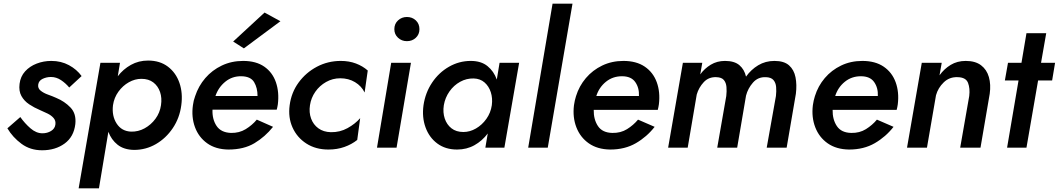

<svg xmlns="http://www.w3.org/2000/svg" viewBox="-20 -800 5735 1040"><path d="M90 -166 20 -105Q49 -56 96.5 -21Q144 14 208 14Q280 14 330 -22.5Q380 -59 388 -128Q394 -184 362 -217.5Q330 -251 284 -270Q264 -279 240 -287.5Q216 -296 200 -309Q184 -322 187 -342Q190 -363 211 -373Q232 -383 256 -383Q285 -383 310.5 -366Q336 -349 355 -326L422 -388Q396 -424 353.5 -447Q311 -470 258 -470Q216 -470 178.5 -455.5Q141 -441 116 -413.5Q91 -386 86 -346Q81 -307 96 -280Q111 -253 138 -235Q165 -217 196 -204Q217 -195 237.5 -185Q258 -175 270.5 -160.5Q283 -146 280 -125Q277 -103 256.5 -90.5Q236 -78 210 -78Q176 -78 145 -105Q114 -132 90 -166Z M962 -230Q971 -296 952 -351Q933 -406 889.5 -439Q846 -472 782 -472Q731 -472 689 -448.5Q647 -425 618 -387L630 -460H524L406 220H516L567 -86Q583 -43 617 -16Q651 11 706 12Q770 12 824.5 -19.5Q879 -51 916 -106Q953 -161 962 -230ZM852 -230Q846 -189 822 -156.5Q798 -124 763.5 -105Q729 -86 690 -87Q639 -89 612 -130.5Q585 -172 592 -230Q598 -271 621.5 -303.5Q645 -336 678 -354.5Q711 -373 746 -373Q785 -373 810.5 -353.5Q836 -334 847 -301.5Q858 -269 852 -230Z M1147 -280Q1163 -327 1200.5 -357.5Q1238 -388 1288 -387Q1338 -386 1356.5 -355Q1375 -324 1375 -280ZM1131 -206H1479Q1481 -214 1482.5 -221Q1484 -228 1485 -235Q1493 -301 1474.5 -354.5Q1456 -408 1411.5 -439Q1367 -470 1297 -470Q1234 -470 1181.5 -445Q1129 -420 1092 -377Q1055 -334 1037 -279Q1028 -255 1025 -230Q1016 -166 1036 -111.5Q1056 -57 1102 -24Q1148 9 1217 10Q1301 10 1358.5 -24.5Q1416 -59 1459 -113L1371 -152Q1346 -122 1311 -100.5Q1276 -79 1231 -80Q1177 -82 1153 -118Q1129 -154 1131 -206ZM1499 -685 1413 -732 1243 -575 1301 -538Z M1659 -230Q1665 -270 1688 -303Q1711 -336 1746.5 -356Q1782 -376 1823 -376Q1868 -376 1903 -355Q1938 -334 1955 -299L1972 -418Q1945 -442 1908 -456Q1871 -470 1826 -470Q1756 -470 1696.5 -438.5Q1637 -407 1597.5 -353Q1558 -299 1549 -230Q1540 -164 1564.5 -109.5Q1589 -55 1639.5 -22.5Q1690 10 1759 10Q1806 10 1845.5 -4Q1885 -18 1915 -42L1931 -160Q1904 -129 1862.5 -106Q1821 -83 1772 -84Q1732 -85 1704.5 -105Q1677 -125 1665 -158Q1653 -191 1659 -230Z M2116 -642Q2116 -614 2136 -595.5Q2156 -577 2184 -577Q2213 -577 2232.5 -595.5Q2252 -614 2252 -642Q2252 -671 2232.5 -689.5Q2213 -708 2184 -708Q2156 -708 2136 -689.5Q2116 -671 2116 -642ZM2099 -460 2022 0H2128L2206 -460Z M2274 -230Q2265 -165 2285 -110Q2305 -55 2349 -22.5Q2393 10 2456 10Q2508 10 2550 -13.5Q2592 -37 2622 -77L2609 0H2712L2792 -460H2686L2671 -369Q2655 -414 2620.5 -442Q2586 -470 2530 -470Q2467 -470 2412 -438.5Q2357 -407 2320.5 -352.5Q2284 -298 2274 -230ZM2384 -230Q2391 -271 2414.5 -304.5Q2438 -338 2472.5 -357Q2507 -376 2546 -375Q2581 -374 2604.5 -353.5Q2628 -333 2638.5 -300.5Q2649 -268 2644 -230Q2638 -189 2614.5 -156Q2591 -123 2558 -104Q2525 -85 2490 -85Q2451 -85 2425.5 -105Q2400 -125 2389 -158Q2378 -191 2384 -230Z M2973 -780 2841 0H2947L3081 -780Z M3210 -280Q3225 -327 3262 -357Q3299 -387 3349 -387Q3399 -387 3421 -355.5Q3443 -324 3441 -280ZM3196 -205H3543Q3545 -213 3546.5 -220.5Q3548 -228 3549 -235Q3557 -301 3537.5 -354.5Q3518 -408 3472.5 -439Q3427 -470 3357 -470Q3294 -470 3242 -445Q3190 -420 3153.5 -377Q3117 -334 3100 -279Q3096 -267 3093.5 -255Q3091 -243 3089 -230Q3081 -165 3102 -110.5Q3123 -56 3169.5 -23.5Q3216 9 3285 10Q3365 10 3424.5 -24.5Q3484 -59 3526 -113L3436 -152Q3411 -122 3376.5 -100.5Q3342 -79 3297 -80Q3243 -81 3219 -117Q3195 -153 3196 -205Z M4291 -292Q4297 -341 4289 -381.5Q4281 -422 4254 -446Q4227 -470 4175 -470Q4126 -470 4087 -446.5Q4048 -423 4021 -385Q4012 -424 3985 -447Q3958 -470 3907 -470Q3864 -470 3830 -449.5Q3796 -429 3773 -397L3784 -460H3679L3599 0H3705L3754 -288Q3765 -326 3792 -355Q3819 -384 3861 -382Q3889 -381 3901 -366.5Q3913 -352 3915 -329Q3917 -306 3914 -280L3865 0H3973L4021 -282Q4031 -321 4058.5 -352.5Q4086 -384 4129 -382Q4157 -381 4169.5 -366.5Q4182 -352 4184 -329Q4186 -306 4183 -280L4133 0H4241Z M4504 -280Q4519 -327 4556 -357Q4593 -387 4643 -387Q4693 -387 4715 -355.5Q4737 -324 4735 -280ZM4490 -205H4837Q4839 -213 4840.5 -220.5Q4842 -228 4843 -235Q4851 -301 4831.5 -354.5Q4812 -408 4766.5 -439Q4721 -470 4651 -470Q4588 -470 4536 -445Q4484 -420 4447.5 -377Q4411 -334 4394 -279Q4390 -267 4387.5 -255Q4385 -243 4383 -230Q4375 -165 4396 -110.5Q4417 -56 4463.5 -23.5Q4510 9 4579 10Q4659 10 4718.5 -24.5Q4778 -59 4820 -113L4730 -152Q4705 -122 4670.5 -100.5Q4636 -79 4591 -80Q4537 -81 4513 -117Q4489 -153 4490 -205Z M5230 -280 5181 0H5291L5341 -292Q5348 -342 5336.5 -382.5Q5325 -423 5294 -446.5Q5263 -470 5211 -470Q5165 -470 5129.5 -448.5Q5094 -427 5069 -392L5081 -460H4973L4893 0H5001L5050 -284Q5061 -324 5092 -354Q5123 -384 5168 -382Q5212 -381 5223.5 -351Q5235 -321 5230 -280Z M5540 -620 5513 -460H5440L5423 -364H5497L5435 0H5540L5603 -364H5679L5695 -460H5619L5647 -620Z"/></svg>

Font: Jost* 500 Medium Italic
Style: Italic
Weight: 500
Italic angle: -10°
Version: Version 3.200; ttfautohint (v0.97) -l 8 -r 50 -G 200 -x 14 -